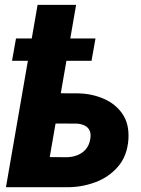

<svg xmlns="http://www.w3.org/2000/svg" viewBox="-20 -783 588 803"><path d="M168.5 -393.1 305.7 -392.6Q363.8 -391.6 413.6 -370.1Q463.4 -348.6 492.2 -306.6Q521 -264.6 517.1 -200.7Q512.2 -130.9 473.6 -86.2Q435.1 -41.5 377.2 -20.3Q319.3 1 255.9 0H4.9L137.2 -762.7H298.3L188 -126L260.3 -125.5Q284.2 -126 304.9 -134.5Q325.7 -143.1 339.6 -159.7Q353.5 -176.3 357.4 -201.2Q361.3 -222.2 355.2 -236.1Q349.1 -250 335.2 -257.3Q321.3 -264.6 301.3 -266.1L146.5 -266.6ZM379.4 -622.1 362.8 -528.8H30.3L46.9 -622.1Z"/></svg>

Font: Roboto Black
Style: Italic
Weight: 900
Italic angle: -12°
Designer: Christian Robertson
Foundry: Google
Version: Version 3.0; 2020